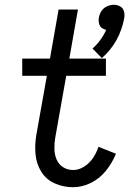

<svg xmlns="http://www.w3.org/2000/svg" viewBox="-20 -775 541 803"><path d="M406 -532 367 -572Q404 -605 424 -650Q417 -652 411 -655Q399 -661 395 -674Q391 -687 393.5 -701.5Q396 -716 404.5 -729Q413 -742 427.5 -748.5Q442 -755 456 -755Q470 -755 482 -748.5Q494 -742 498 -729Q502 -716 500 -701Q481 -598 406 -532ZM286 8Q245 8 209 -8Q173 -24 152.5 -57Q132 -90 128.5 -130.5Q125 -171 132 -211L176 -458H73V-530H189L225 -735H306L270 -530H423V-458H257L211 -199Q207 -176 207.5 -152.5Q208 -129 216.5 -108.5Q225 -88 243.5 -76Q262 -64 286 -64Q310 -64 332.5 -78.5Q355 -93 369.5 -115Q384 -137 392 -161L465 -132Q450 -95 424 -62Q398 -29 361 -10.5Q324 8 286 8Z"/></svg>

Font: Iosevka SS08
Style: Italic
Weight: 400
Italic angle: -10°
Monospace: yes
Designer: Belleve Invis
Foundry: Belleve Invis
Version: 2.1.0; ttfautohint (v1.8.2)